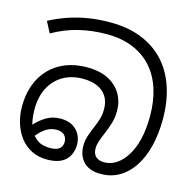

<svg xmlns="http://www.w3.org/2000/svg" viewBox="-119 -958 1106 1092"><g transform="rotate(15 433.5 -412.5)"><path d="M566 11Q530 11 504 0.5Q478 -10 462 -28.5Q446 -47 438.5 -70Q431 -93 431 -117Q431 -149 439.5 -175Q448 -201 462 -234Q474 -262 482.5 -289Q491 -316 491 -349Q491 -393 472 -423.5Q453 -454 417.5 -470Q382 -486 332 -486Q265 -486 215 -457Q165 -428 137 -374.5Q109 -321 109 -247Q109 -215 114 -185Q119 -155 132 -129Q148 -96 176 -76.5Q204 -57 249 -57Q277 -57 293 -64Q309 -71 316 -83.5Q323 -96 323 -113Q323 -135 308 -151Q293 -167 261 -167Q230 -167 202.5 -150.5Q175 -134 147 -99L114 -152Q141 -185 179.5 -209.5Q218 -234 267 -234Q311 -234 339 -217Q367 -200 381 -173Q395 -146 395 -116Q395 -58 359.5 -23.5Q324 11 250 11Q200 11 160 -9Q120 -29 92.5 -64.5Q65 -100 50.5 -146.5Q36 -193 36 -246Q36 -315 57 -372Q78 -429 117.5 -470Q157 -511 212.5 -533Q268 -555 336 -555Q412 -555 462.5 -529Q513 -503 539 -458.5Q565 -414 565 -359Q565 -318 554.5 -284.5Q544 -251 528 -213Q516 -185 509 -164Q502 -143 502 -122Q502 -90 520 -74Q538 -58 569 -58Q607 -58 640 -79.5Q673 -101 699 -142Q725 -183 739.5 -242.5Q754 -302 754 -379Q754 -466 731.5 -537Q709 -608 664 -659Q619 -710 552 -738Q485 -766 396 -766Q311 -766 233 -747Q155 -728 81 -686L47 -751Q98 -778 153 -797Q208 -816 269 -826Q330 -836 398 -836Q504 -836 584.5 -803.5Q665 -771 719.5 -711Q774 -651 801.5 -567Q829 -483 829 -381Q829 -296 811.5 -224Q794 -152 760 -99.5Q726 -47 677.5 -18Q629 11 566 11Z"/></g></svg>

Font: lsinhala15
Style: Book
Weight: 400
Designer: Jelle Bosma - Monotype Design Team
Foundry: Monotype Imaging Inc.
Version: Version 2.003